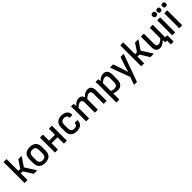

<svg xmlns="http://www.w3.org/2000/svg" viewBox="436 -2461 4416 4416"><g transform="rotate(-45 2644.0 -253.5)"><path d="M471 -12Q474 -8 472 -4Q470 0 464 0H374Q364 0 361 -6L227 -220H163V-10Q163 0 152 0H75Q66 0 66 -10V-673Q66 -683 75 -683H152Q163 -683 163 -673V-299H226L349 -484Q354 -489 361 -489H449Q462 -489 455 -477L310 -267Z M733 11Q636 11 583.5 -38Q531 -87 531 -183V-307Q531 -403 583 -452Q635 -501 733 -501Q831 -501 883.5 -452Q936 -403 936 -307V-183Q936 -87 884 -38Q832 11 733 11ZM733 -74Q788 -74 813.5 -102.5Q839 -131 839 -191V-299Q839 -359 813.5 -387.5Q788 -416 733 -416Q678 -416 652.5 -387.5Q627 -359 627 -299V-191Q627 -131 652.5 -102.5Q678 -74 733 -74Z M1356 0Q1346 0 1346 -10V-479Q1346 -489 1356 -489H1433Q1443 -489 1443 -479V-10Q1443 0 1433 0ZM1065 0Q1056 0 1056 -10V-479Q1056 -489 1065 -489H1142Q1153 -489 1153 -479V-10Q1153 0 1142 0ZM1139 -208V-290H1364V-208Z M1763 11Q1666 11 1614.5 -38.5Q1563 -88 1563 -182V-308Q1563 -401 1615 -451Q1667 -501 1764 -501Q1824 -501 1866.5 -481.5Q1909 -462 1931.5 -426.5Q1954 -391 1952 -345Q1952 -327 1941 -327H1868Q1858 -327 1858 -340Q1859 -376 1834 -396Q1809 -416 1765 -416Q1711 -416 1685 -388Q1659 -360 1659 -300V-189Q1659 -130 1685 -102Q1711 -74 1764 -74Q1810 -74 1834 -94.5Q1858 -115 1857 -150Q1857 -164 1867 -164H1941Q1951 -164 1951 -154Q1952 -77 1904 -33Q1856 11 1763 11Z M2079 0Q2070 0 2070 -10V-366Q2070 -396 2068.5 -425Q2067 -454 2064 -477Q2062 -489 2074 -489H2143Q2151 -489 2153 -481Q2155 -466 2157.5 -449.5Q2160 -433 2161 -414Q2201 -456 2239.5 -478.5Q2278 -501 2325 -501Q2372 -501 2401.5 -478.5Q2431 -456 2442 -412Q2484 -456 2523.5 -478.5Q2563 -501 2610 -501Q2673 -501 2705 -461Q2737 -421 2737 -343V-10Q2737 0 2727 0H2650Q2640 0 2640 -10V-331Q2640 -373 2624.5 -394Q2609 -415 2576 -415Q2548 -415 2518 -397.5Q2488 -380 2451 -343V-10Q2451 0 2441 0H2365Q2354 0 2354 -10V-331Q2354 -373 2338.5 -394Q2323 -415 2291 -415Q2262 -415 2232.5 -397.5Q2203 -380 2167 -343V-10Q2167 0 2156 0Z M3093 11Q3059 11 3019.5 1.5Q2980 -8 2953 -25L2951 -103Q2978 -88 3008.5 -79.5Q3039 -71 3066 -71Q3115 -71 3139 -100.5Q3163 -130 3163 -189V-317Q3163 -368 3145.5 -391.5Q3128 -415 3091 -415Q3059 -415 3026 -395.5Q2993 -376 2949 -334L2944 -409Q2974 -439 3002 -459Q3030 -479 3060 -490Q3090 -501 3123 -501Q3191 -501 3225.5 -459Q3260 -417 3260 -330V-181Q3260 -86 3217 -37.5Q3174 11 3093 11ZM2878 185Q2869 185 2869 175V-373Q2869 -398 2867.5 -426.5Q2866 -455 2863 -477Q2862 -489 2872 -489H2942Q2951 -489 2953 -480Q2955 -466 2958 -444Q2961 -422 2960 -408L2966 -364V175Q2966 185 2955 185Z M3453 185Q3449 185 3446.5 181.5Q3444 178 3446 173L3511 -4L3337 -477Q3333 -489 3345 -489H3428Q3438 -489 3439 -481L3516 -256Q3527 -225 3537 -190Q3547 -155 3556 -122H3559Q3568 -155 3578.5 -189.5Q3589 -224 3598 -256L3675 -481Q3677 -489 3686 -489H3768Q3781 -489 3776 -477L3541 177Q3537 185 3529 185Z M4267 -12Q4270 -8 4268 -4Q4266 0 4260 0H4170Q4160 0 4157 -6L4023 -220H3959V-10Q3959 0 3948 0H3871Q3862 0 3862 -10V-673Q3862 -683 3871 -683H3948Q3959 -683 3959 -673V-299H4022L4145 -484Q4150 -489 4157 -489H4245Q4258 -489 4251 -477L4106 -267Z M4710 125Q4705 125 4702.5 121.5Q4700 118 4700 114V0H4661L4725 -82H4781Q4791 -82 4791 -72V114Q4791 118 4788 121.5Q4785 125 4781 125ZM4466 11Q4404 11 4371.5 -29Q4339 -69 4339 -149V-479Q4339 -489 4348 -489H4425Q4436 -489 4436 -479V-160Q4436 -116 4451.5 -95Q4467 -74 4500 -74Q4534 -74 4567.5 -96Q4601 -118 4644 -162L4648 -88Q4620 -57 4590 -35Q4560 -13 4529.5 -1Q4499 11 4466 11ZM4655 0Q4645 0 4643 -9Q4641 -29 4639 -50.5Q4637 -72 4635 -93L4628 -132V-479Q4628 -489 4638 -489H4715Q4725 -489 4725 -479V-123Q4725 -93 4726 -65Q4727 -37 4731 -11Q4733 0 4720 0Z M4879 0Q4870 0 4870 -10V-479Q4870 -489 4879 -489H4957Q4967 -489 4967 -479V-10Q4967 0 4957 0ZM4918 -567Q4889 -567 4874 -583Q4859 -599 4859 -623V-636Q4859 -662 4874 -677Q4889 -692 4918 -692Q4948 -692 4963 -677Q4978 -662 4978 -636V-623Q4978 -599 4963 -583Q4948 -567 4918 -567Z M5108 0Q5099 0 5099 -10V-479Q5099 -489 5108 -489H5186Q5196 -489 5196 -479V-10Q5196 0 5186 0ZM5063 -569Q5036 -569 5022 -583Q5008 -597 5008 -620V-632Q5008 -656 5022 -670Q5036 -684 5063 -684Q5091 -684 5104 -670Q5117 -656 5117 -632V-620Q5117 -597 5104 -583Q5091 -569 5063 -569ZM5233 -569Q5205 -569 5192 -583Q5179 -597 5179 -620V-632Q5179 -656 5192 -670Q5205 -684 5233 -684Q5261 -684 5274.5 -670Q5288 -656 5288 -632V-620Q5288 -597 5274.5 -583Q5261 -569 5233 -569Z"/></g></svg>

Font: Sofia Sans Semi Condensed SemiBold
Style: Regular
Weight: 600
Designer: Botio Nikoltchev, Ani Petrova
Foundry: lettersoup
Version: Version 4.100